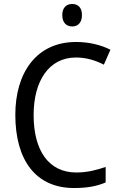

<svg xmlns="http://www.w3.org/2000/svg" viewBox="-20 -1001 604 965"><path d="M343 -981C314 -981 293 -963 293 -925C293 -887 314 -868 343 -868C371 -868 392 -887 392 -925C392 -963 372 -981 343 -981ZM362 -712C416 -712 463 -696 502 -676L535 -751C486 -776 426 -790 362 -790C163 -790 57 -635 57 -424C57 -197 159 -56 352 -56C419 -56 466 -65 511 -84V-162C465 -146 417 -134 364 -134C224 -134 149 -245 149 -423C149 -593 225 -712 362 -712Z"/></svg>

Font: Noto Sans Malayalam UI SemiCondensed
Style: Regular
Weight: 400
Width: 4
Designer: Jelle Bosma - Monotype Design Team
Foundry: Monotype Imaging Inc.
Version: Version 2.104